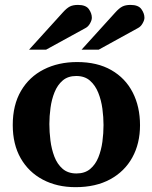

<svg xmlns="http://www.w3.org/2000/svg" viewBox="-20 -754 624 786"><path d="M553.2 -241.2Q553.2 -166.5 521.7 -109.4Q490.2 -52.2 431.2 -20Q372.1 12.2 289.1 12.2Q213.4 12.2 155.3 -18.6Q97.2 -49.3 64.7 -106.2Q32.2 -163.1 32.2 -242.2Q32.2 -324.2 65.9 -381.8Q99.6 -439.5 159.2 -469.7Q218.8 -500 295.9 -500Q378.4 -500 435.8 -467Q493.2 -434.1 523.2 -375.7Q553.2 -317.4 553.2 -241.2ZM403.8 -242.2Q403.8 -273.9 399.2 -308.8Q394.5 -343.8 382.3 -374.3Q370.1 -404.8 348.4 -423.8Q326.7 -442.9 292 -442.9Q258.3 -442.9 236.8 -424.6Q215.3 -406.2 203.4 -376.7Q191.4 -347.2 186.8 -312.7Q182.1 -278.3 182.1 -246.1Q182.1 -213.9 186.5 -178.7Q190.9 -143.6 202.6 -112.8Q214.4 -82 236.3 -63Q258.3 -43.9 293 -43.9Q327.1 -43.9 348.9 -62Q370.6 -80.1 382.6 -109.6Q394.5 -139.2 399.2 -173.8Q403.8 -208.5 403.8 -242.2ZM571.3 -681.2Q571.3 -671.4 563.7 -658.2Q556.2 -645 544.9 -639.2L384.3 -550.8H314L451.2 -702.1Q467.8 -720.7 481 -727.3Q494.1 -733.9 514.2 -733.9Q546.4 -733.9 558.8 -716.6Q571.3 -699.2 571.3 -681.2ZM356 -681.2Q356 -671.4 348.6 -658.2Q341.3 -645 330.1 -639.2L168.9 -550.8H99.1L236.3 -702.1Q252.9 -720.7 265.9 -727.3Q278.8 -733.9 299.3 -733.9Q331.5 -733.9 343.8 -716.6Q356 -699.2 356 -681.2Z"/></svg>

Font: Charis
Style: Bold
Weight: 700
Designer: Walt Agee, Miriam Martin, Annie Olsen, Victor Gaultney, Lorna Priest, Alan Ward, Bob Hallissy, Martin Hosken, Sharon Cor
Foundry: SIL Global
Version: Version 7.000